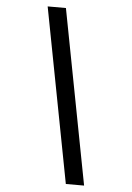

<svg xmlns="http://www.w3.org/2000/svg" viewBox="-63 -869 725 1058"><g transform="rotate(5 300.0 -340.0)"><path d="M443 143H342L157 -823H258Z"/></g></svg>

Font: Iosevka Aile Medium Oblique
Style: Regular
Weight: 500
Italic angle: -9°
Designer: Belleve Invis
Foundry: Belleve Invis
Version: Version 31.1.0; ttfautohint (v1.8.4)